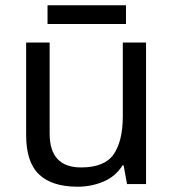

<svg xmlns="http://www.w3.org/2000/svg" viewBox="-20 -697 658 727"><path d="M533 -536V0H461L448 -71H444Q418 -29 372 -9.5Q326 10 274 10Q177 10 128 -36.5Q79 -83 79 -185V-536H168V-191Q168 -63 287 -63Q376 -63 410.5 -113Q445 -163 445 -257V-536ZM457 -677V-606H160V-677Z"/></svg>

Font: Noto Sans Old Hungarian
Style: Regular
Weight: 400
Designer: Monotype Design Team
Foundry: Monotype Imaging Inc.
Version: Version 2.005; ttfautohint (v1.8.4.7-5d5b)